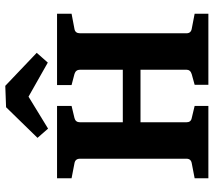

<svg xmlns="http://www.w3.org/2000/svg" viewBox="-61 -748 809 727"><g transform="rotate(-90 343.5 -384.5)"><path d="M655 -518 597 -507Q581 -504 581 -486V-83Q581 -66 598 -63L655 -52V0H386V-52L426 -63Q443 -68 443 -83V-257H244V-83Q244 -66 260 -63L306 -52V0H32V-52L89 -63Q106 -66 106 -83V-486Q106 -504 89 -507L32 -518V-573H306V-518L260 -507Q244 -503 244 -486V-324H443V-486Q443 -502 427 -507L385 -518V-573H655ZM185 -647 301 -766 382 -769 507 -650 470 -608 341 -681 220 -607Z"/></g></svg>

Font: Rasa
Style: Regular
Weight: 400
Designer: Anna Giedrys (Yrsa+Rasa design), David Brezina (Yrsa art-direction, Rasa art-direction, design)
Foundry: Rosetta Type Foundry
Version: Version 2.004